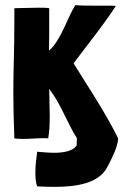

<svg xmlns="http://www.w3.org/2000/svg" viewBox="-20 -540 488 749"><path d="M267 -293C323 -368 383 -441 432 -517C421 -518 407 -518 391 -518C376 -518 359 -518 342 -518C319 -518 296 -518 274 -520C245 -476 218 -383 172 -343C172 -345 171 -346 171 -345C172 -366 172 -412 172 -508C161 -510 146 -510 131 -510C99 -510 63 -508 36 -508C36 -493 36 -479 36 -465C36 -331 32 -272 32 -180C32 -133 33 -78 36 0C45 1 56 2 67 2C96 2 127 -1 151 -1C157 -1 163 -1 168 0C173 -26 174 -57 174 -88C174 -127 172 -166 172 -193C218 -134 240 -64 280 -1C280 10 279 20 279 28C263 50 227 56 191 56C167 56 143 53 125 52C122 74 118 104 118 133C118 152 119 171 125 187C146 188 168 189 190 189C278 189 366 176 399 111C417 76 439 35 441 0C390 -103 327 -196 267 -293Z"/></svg>

Font: HEYCLAY
Style: Regular
Weight: 400
Designer: Marcelo Magalhaes
Foundry: Marcelo Magalhães
Version: Version 1.300;hotconv 1.0.109;makeotfexe 2.5.65596